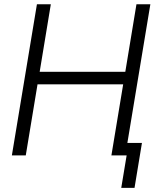

<svg xmlns="http://www.w3.org/2000/svg" viewBox="-20 -748 755 924"><path d="M37.1 0 157.7 -727.5H224.6L170.9 -402.3H583L636.7 -727.5H703.6L583 0H516.1L572.8 -342.3H160.6L104 0ZM563.5 156.2 589.4 0H547.9L557.6 -60.1H663.1L627.4 156.2Z"/></svg>

Font: Inter 28pt Light
Style: Italic
Weight: 300
Italic angle: -9.3988°
Designer: Rasmus Andersson
Foundry: rsms
Version: Version 4.001;git-66647c0bb